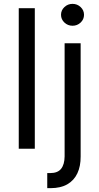

<svg xmlns="http://www.w3.org/2000/svg" viewBox="-20 -770 515 994"><path d="M160.2 -727.5V0H77.1V-727.5ZM314.5 -545.9H397.5V40Q397.9 90.3 380.6 127.2Q363.3 164.1 328.6 184.1Q293.9 204.1 241.2 204.1H224.6V126H240.2Q278.8 126 296.4 103.8Q314 81.5 314.5 40ZM355.5 -636.7Q331.1 -636.7 313.5 -653.3Q295.9 -669.9 295.9 -693.4Q295.9 -716.8 313.5 -733.4Q331.1 -750 355.5 -750Q379.9 -750 397.5 -733.4Q415 -716.8 415 -693.4Q415 -669.9 397.5 -653.3Q379.9 -636.7 355.5 -636.7Z"/></svg>

Font: GitLab Sans
Style: Regular
Weight: 400
Designer: Rasmus Andersson
Foundry: Modifications by GitLab B.V., manufactured by rsms
Version: Version 4.000;git-c8fb6b7